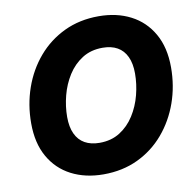

<svg xmlns="http://www.w3.org/2000/svg" viewBox="-82 -821 935 916"><g transform="rotate(-10 385.5 -363.5)"><path d="M347.7 9.8Q259.8 9.8 192.1 -25.1Q124.5 -60.1 86.7 -127Q48.8 -193.8 48.8 -289.6Q48.8 -379.9 77.1 -460.7Q105.5 -541.5 158.7 -603.8Q211.9 -666 286.6 -701.7Q361.3 -737.3 453.6 -737.3Q541.5 -737.3 608.6 -702.6Q675.8 -668 714.1 -600.8Q752.4 -533.7 752.4 -437.5Q752.4 -347.2 723.9 -266.6Q695.3 -186 642.1 -123.5Q588.9 -61 514.4 -25.6Q439.9 9.8 347.7 9.8ZM355 -141.6Q411.6 -141.6 453.6 -168.2Q495.6 -194.8 523.4 -238.8Q551.3 -282.7 564.7 -335Q578.1 -387.2 578.1 -438.5Q578.1 -486.8 562.7 -519.8Q547.4 -552.7 518.1 -569.3Q488.8 -585.9 446.3 -585.9Q389.6 -585.9 347.7 -559.3Q305.7 -532.7 277.8 -488.8Q250 -444.8 236.6 -392.8Q223.1 -340.8 223.1 -289.6Q223.1 -241.2 238.5 -208Q253.9 -174.8 283.4 -158.2Q313 -141.6 355 -141.6Z"/></g></svg>

Font: Inter 16pt ExtraBold
Style: Italic
Weight: 800
Italic angle: -9.3988°
Version: Version 4.001;git-66647c0bb